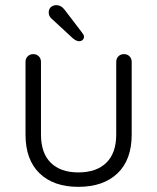

<svg xmlns="http://www.w3.org/2000/svg" viewBox="-20 -718 609 745"><path d="M491 -478V-196Q491 -98 436 -45.5Q381 7 284 7Q188 7 133.5 -45.5Q79 -98 79 -196V-478Q79 -491 87.5 -499.5Q96 -508 109 -508Q122 -508 130.5 -499.5Q139 -491 139 -478V-196Q139 -124 177 -86.5Q215 -49 284 -49Q354 -49 392.5 -86.5Q431 -124 431 -196V-478Q431 -491 439.5 -499.5Q448 -508 461 -508Q474 -508 482.5 -499.5Q491 -491 491 -478ZM262 -570 183 -643Q169 -654 169 -669Q169 -683 177.5 -690.5Q186 -698 199 -698Q217 -698 230 -681L298 -592Q306 -582 306 -576Q306 -568 300.5 -563Q295 -558 287 -558Q276 -558 262 -570Z"/></svg>

Font: Quicksand
Style: Regular
Weight: 400
Designer: Andrew Paglinawan
Foundry: Andrew Paglinawan
Version: Version 3.000